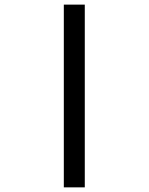

<svg xmlns="http://www.w3.org/2000/svg" viewBox="-20 -619 640 827"><path d="M254.9 -599.1H345.2V188H254.9Z"/></svg>

Font: Liberation Mono
Style: Regular
Weight: 400
Monospace: yes
Designer: Steve Matteson
Foundry: Ascender Corporation
Version: Version 2.1.5